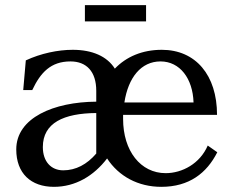

<svg xmlns="http://www.w3.org/2000/svg" viewBox="-20 -709 898 744"><path d="M262 -516C204 -516 138 -502 80 -475L70 -360H105C137 -428 177 -471 253 -471C315 -471 353 -432 353 -357V-315C189 -314 43 -253 43 -130C43 -37 100 15 189 15C272 15 343 -27 395 -95C440 -26 515 15 605 15C713 15 781 -38 822 -119L785 -145C755 -75 686 -38 622 -38C525 -38 457 -124 457 -248V-264H821C821 -418 738 -516 607 -516C531 -516 469 -489 425 -443C395 -491 337 -516 262 -516ZM146 -139C146 -233 227 -270 353 -271V-114C317 -72 274 -49 225 -49C178 -49 146 -83 146 -139ZM309 -626H546V-689H309ZM462 -312C477 -409 527 -471 602 -471C677 -471 727 -405 730 -312Z"/></svg>

Font: LT Superior Serif Medium
Style: Regular
Weight: 500
Designer: Daniel Lyons
Foundry: LyonsType
Version: Version 2.120;FEAKit 1.0